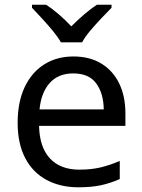

<svg xmlns="http://www.w3.org/2000/svg" viewBox="-20 -786 604 816"><path d="M292 -546Q361 -546 410.5 -516Q460 -486 486.5 -431.5Q513 -377 513 -304V-251H146Q148 -160 192.5 -112.5Q237 -65 317 -65Q368 -65 407.5 -74.5Q447 -84 489 -102V-25Q448 -7 408 1.5Q368 10 313 10Q237 10 178.5 -21Q120 -52 87.5 -113.5Q55 -175 55 -264Q55 -352 84.5 -415Q114 -478 167.5 -512Q221 -546 292 -546ZM291 -474Q228 -474 191.5 -433.5Q155 -393 148 -321H421Q420 -389 389 -431.5Q358 -474 291 -474ZM239 -606Q226 -629 204 -655.5Q182 -682 158 -708Q134 -734 116 -753V-766H176Q202 -749 230 -725Q258 -701 283 -674Q310 -701 338 -725Q366 -749 392 -766H454V-753Q435 -734 410.5 -708Q386 -682 363.5 -655.5Q341 -629 329 -606Z"/></svg>

Font: Noto Sans NKo Unjoined
Style: Regular
Weight: 400
Designer: Monotype Design Team
Foundry: Monotype Imaging Inc.
Version: Version 2.004